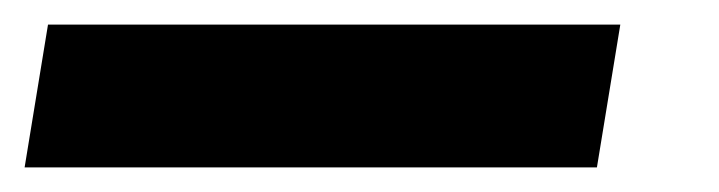

<svg xmlns="http://www.w3.org/2000/svg" viewBox="-59 -20 584 156"><path d="M-39 116 -20 0H445L426 116Z"/></svg>

Font: Winston Black
Style: Italic
Weight: 900
Italic angle: -9°
Designer: Original fonts by Vernon Adams / Changes by Cristiano Sobral
Foundry: VOriginal fonts by Vernon Adams / Changes by Cristiano Sobral
Version: Version 2.503;July 17, 2020;FontCreator 13.0.0.2655 64-bit